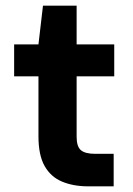

<svg xmlns="http://www.w3.org/2000/svg" viewBox="-20 -659 471 679"><path d="M292 0Q240 0 200 -16.5Q160 -33 138 -71.5Q116 -110 116 -177V-389H30V-502H116L132 -639H251V-502H384V-389H251V-175Q251 -141 266 -128Q281 -115 317 -115H382V0Z"/></svg>

Font: DM Sans 16pt
Style: Bold
Weight: 700
Version: Version 4.004;gftools[0.9.30]